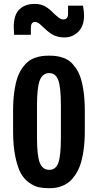

<svg xmlns="http://www.w3.org/2000/svg" viewBox="-20 -969 508 996"><path d="M234.9 7.3Q205.1 7.3 181.9 2.4Q158.7 -2.4 132.3 -20.5Q106 -38.6 88.6 -69.3Q71.3 -100.1 59.6 -156Q47.9 -211.9 47.9 -288.6V-394Q47.9 -448.2 54 -491.9Q60.1 -535.6 70.1 -565.2Q80.1 -594.7 95.5 -616.2Q110.8 -637.7 126.2 -649.9Q141.6 -662.1 161.9 -669.2Q182.1 -676.3 198.5 -678.2Q214.8 -680.2 235.4 -680.2Q255.4 -680.2 271.2 -678.2Q287.1 -676.3 307.1 -669.4Q327.1 -662.6 342 -650.9Q356.9 -639.2 372.3 -617.7Q387.7 -596.2 397.7 -566.7Q407.7 -537.1 413.8 -493.2Q419.9 -449.2 419.9 -394V-288.6Q419.9 -234.4 413.6 -190.2Q407.2 -146 397 -115.7Q386.7 -85.4 371.3 -62.7Q356 -40 340.3 -26.9Q324.7 -13.7 305.4 -5.6Q286.1 2.4 269.8 4.9Q253.4 7.3 234.9 7.3ZM235.8 -87.9Q269.5 -87.9 282.7 -124.5Q295.9 -161.1 295.9 -255.4V-420.9Q295.9 -515.1 282.5 -552.5Q269 -589.8 235.8 -589.8Q200.7 -589.8 186.3 -552.2Q171.9 -514.6 171.9 -420.9V-255.4Q171.9 -161.6 186.3 -124.8Q200.7 -87.9 235.8 -87.9ZM314.5 -774.9Q285.6 -774.9 263.9 -784.2Q242.2 -793.5 220.7 -813Q212.4 -820.3 201.4 -830.6Q190.4 -840.8 186 -844.7Q181.6 -848.6 175 -851.8Q168.5 -855 161.1 -855Q140.1 -855 140.1 -823.7V-788.6H53.2Q51.3 -817.9 51.3 -828.6Q51.3 -892.6 81.1 -920.7Q110.8 -948.7 159.2 -948.7Q186.5 -948.7 206.5 -939.7Q226.6 -930.7 247.1 -911.1Q248.5 -909.7 257.6 -900.9Q266.6 -892.1 270.8 -888.7Q274.9 -885.3 282.5 -879.2Q290 -873 296.4 -870.6Q302.7 -868.2 308.6 -868.2Q333 -868.2 333 -897V-939.5H410.6Q416 -907.7 416 -887.7Q416 -834.5 386.5 -804.7Q356.9 -774.9 314.5 -774.9Z"/></svg>

Font: FjallaOne
Style: Regular
Weight: 400
Designer: Irina Smirnova
Foundry: Irina Smirnova
Version: Version 1.001